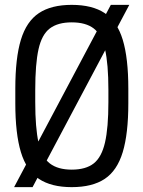

<svg xmlns="http://www.w3.org/2000/svg" viewBox="-20 -760 590 790"><path d="M38 10 436 -740H512L114 10ZM275 10Q191 10 140 -24Q89 -58 66 -134Q43 -210 43 -335V-395Q43 -521 66 -596.5Q89 -672 140 -706Q191 -740 275 -740Q360 -740 411 -706Q462 -672 485 -596.5Q508 -521 508 -395V-335Q508 -210 485 -134Q462 -58 411 -24Q360 10 275 10ZM275 -62Q333 -62 365.5 -87.5Q398 -113 412 -173.5Q426 -234 426 -340V-390Q426 -497 412 -557.5Q398 -618 365.5 -643Q333 -668 275 -668Q218 -668 185 -643Q152 -618 138.5 -557.5Q125 -497 125 -390V-340Q125 -234 138.5 -173.5Q152 -113 185 -87.5Q218 -62 275 -62Z"/></svg>

Font: M PLUS Code Latin SemiExpanded
Style: Regular
Weight: 400
Width: 6
Designer: Coji Morishita
Foundry: UNDERFOREST DESIGN
Version: Version 1.002; ttfautohint (v1.8.3)